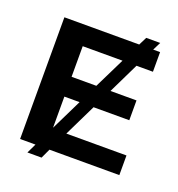

<svg xmlns="http://www.w3.org/2000/svg" viewBox="-140 -850 948 1020"><g transform="rotate(20 333.5 -340.0)"><path d="M628 0H233L208 54H128L154 0H67V-688H490L513 -734H592L569 -688H608V-577H515L431 -404H578V-292H376L288 -111H628ZM211 -577V-404H351L436 -577ZM211 -292V-116L297 -292Z"/></g></svg>

Font: Libra Sans
Style: Bold
Weight: 700
Foundry: Context Ltd
Version: Version 1.000